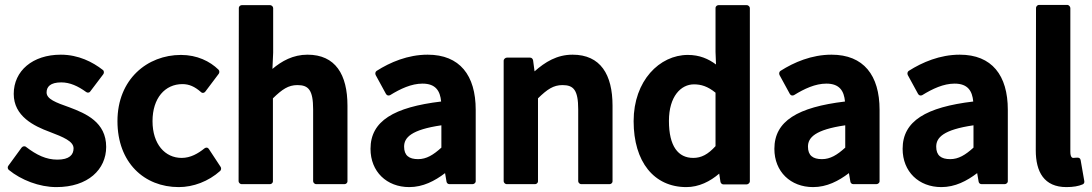

<svg xmlns="http://www.w3.org/2000/svg" viewBox="-20 -739 4455 783"><path d="M14 -63C10 -58 11 -50 16 -46C66 -5 140 24 210 24C339 24 413 -48 413 -140C413 -241 330 -276 264 -301C207 -321 170 -335 170 -362C170 -385 185 -403 230 -403C265 -403 298 -388 331 -364C336 -360 344 -360 348 -366L401 -436C405 -441 405 -450 399 -454C358 -486 300 -516 228 -516C113 -516 36 -450 36 -356C36 -265 118 -225 183 -201C238 -180 280 -163 280 -134C280 -108 263 -88 214 -88C168 -88 129 -107 86 -140C80 -145 72 -142 68 -137Z M459 -245C459 -76 568 24 709 24C768 24 830 1 878 -42C882 -46 883 -53 880 -58L832 -131C826 -140 818 -137 814 -134C788 -113 757 -95 721 -95C653 -95 602 -151 602 -245C602 -339 653 -396 724 -396C751 -396 774 -386 799 -364C806 -357 814 -361 817 -365L872 -438C875 -442 876 -450 871 -455C836 -489 784 -515 718 -515C581 -515 459 -416 459 -245Z M953 0C953 5 958 12 966 12H1081C1086 12 1093 8 1093 0V-338C1131 -375 1156 -392 1193 -392C1238 -392 1257 -372 1257 -293V0C1257 5 1262 12 1270 12H1385C1390 12 1397 8 1397 0V-308C1397 -435 1348 -516 1234 -516C1175 -516 1129 -490 1091 -458L1094 -524V-706C1094 -711 1089 -718 1081 -718H966C961 -718 954 -714 954 -706Z M1491 -132C1491 -39 1557 24 1649 24C1705 24 1753 -1 1795 -33L1801 2C1802 8 1807 12 1813 12H1907C1912 12 1920 8 1920 0V-291C1920 -432 1855 -516 1724 -516C1643 -516 1571 -485 1516 -450C1511 -447 1509 -439 1512 -433L1554 -356C1558 -349 1565 -348 1571 -351C1613 -377 1658 -398 1703 -398C1757 -398 1775 -368 1779 -325C1587 -302 1491 -246 1491 -132ZM1628 -141C1628 -178 1657 -210 1780 -228V-137C1747 -107 1719 -90 1685 -90C1648 -90 1628 -105 1628 -141Z M2034 0C2034 5 2039 12 2047 12H2162C2167 12 2174 8 2174 0V-338C2212 -375 2237 -392 2274 -392C2319 -392 2338 -372 2338 -293V0C2338 5 2343 12 2351 12H2466C2471 12 2478 8 2478 0V-308C2478 -435 2429 -516 2315 -516C2251 -516 2203 -486 2160 -448L2154 -493C2153 -498 2149 -504 2142 -504H2047C2042 -504 2034 -499 2034 -491Z M2564 -245C2564 -79 2647 24 2779 24C2830 24 2876 1 2913 -31L2918 2C2919 8 2924 13 2930 13H3025C3030 13 3038 8 3038 0V-706C3038 -711 3033 -718 3025 -718H2910C2905 -718 2898 -714 2898 -706V-528V-527L2900 -476C2869 -499 2833 -515 2785 -515C2670 -515 2564 -410 2564 -245ZM2708 -246C2708 -346 2757 -395 2810 -395C2839 -395 2866 -387 2898 -361V-143C2867 -109 2840 -95 2807 -95C2746 -95 2708 -142 2708 -246Z M3138 -132C3138 -39 3204 24 3296 24C3352 24 3400 -1 3442 -33L3448 2C3449 8 3454 12 3460 12H3554C3559 12 3567 8 3567 0V-291C3567 -432 3502 -516 3371 -516C3290 -516 3218 -485 3163 -450C3158 -447 3156 -439 3159 -433L3201 -356C3205 -349 3212 -348 3218 -351C3260 -377 3305 -398 3350 -398C3404 -398 3422 -368 3426 -325C3234 -302 3138 -246 3138 -132ZM3275 -141C3275 -178 3304 -210 3427 -228V-137C3394 -107 3366 -90 3332 -90C3295 -90 3275 -105 3275 -141Z M3661 -132C3661 -39 3727 24 3819 24C3875 24 3923 -1 3965 -33L3971 2C3972 8 3977 12 3983 12H4077C4082 12 4090 8 4090 0V-291C4090 -432 4025 -516 3894 -516C3813 -516 3741 -485 3686 -450C3681 -447 3679 -439 3682 -433L3724 -356C3728 -349 3735 -348 3741 -351C3783 -377 3828 -398 3873 -398C3927 -398 3945 -368 3949 -325C3757 -302 3661 -246 3661 -132ZM3798 -141C3798 -178 3827 -210 3950 -228V-137C3917 -107 3889 -90 3855 -90C3818 -90 3798 -105 3798 -141Z M4204 -126C4204 -38 4238 24 4329 24C4357 24 4379 20 4395 13C4400 11 4403 6 4402 0L4387 -86C4384 -101 4368 -95 4357 -95C4354 -95 4345 -96 4345 -120V-706C4345 -711 4340 -719 4332 -719H4217C4212 -719 4205 -714 4205 -706Z"/></svg>

Font: Falling Sky
Style: Bd
Weight: 700
Designer: Paul D. Hunt
Foundry: Adobe Systems Incorporated
Version: Version 1.02